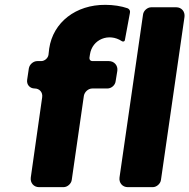

<svg xmlns="http://www.w3.org/2000/svg" viewBox="-20 -772 781 792"><path d="M150 -520H134C118 -520 102 -507 99 -490L92 -443C89 -423 103 -407 123 -407C143 -407 157 -391 154 -371L107 -40C104 -18 119 0 141 0H242C258 0 274 -14 276 -30L326 -377C329 -393 344 -407 361 -407H423C439 -407 455 -420 457 -437L464 -480C467 -502 451 -520 429 -520H361C353 -520 348 -526 349 -534L351 -547C360 -610 429 -638 483 -602C488 -599 494 -601 495 -606L516 -719C518 -727 514 -735 506 -738C480 -747 447 -752 415 -752C293 -753 199 -680 183 -572L180 -546C178 -532 164 -520 150 -520ZM707 -742H604C588 -742 572 -728 570 -712L473 -40C470 -18 485 0 507 0H610C626 0 642 -14 644 -30L741 -702C744 -724 729 -742 707 -742Z"/></svg>

Font: Trueno
Style: RoundBdIt
Weight: 700
Designer: Julieta Ulanovsky, Jasper
Foundry: Julieta Ulanovsky, Cannot Into Space Fonts
Version: Version 3.001